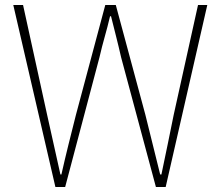

<svg xmlns="http://www.w3.org/2000/svg" viewBox="-20 -746 882 766"><path d="M201 0H240L377 -518C390 -576 406 -624 419 -681H423C437 -624 450 -576 463 -518L602 0H641L807 -726H770L673 -288C657 -209 641 -130 624 -50H619C599 -130 580 -209 560 -288L442 -726H400L283 -288C263 -209 243 -130 225 -50H221C203 -130 186 -209 168 -288L72 -726H33Z"/></svg>

Font: Source Han Sans CN ExtraLight
Style: Regular
Weight: 250
Designer: Ryoko NISHIZUKA (kana & ideographs); Paul D. Hunt (Latin, Greek & Cyrillic); Wenlong ZHANG (bopomofo); Sandoll Communica
Foundry: Adobe Systems Incorporated
Version: Version 1.004;PS 1.004;hotconv 16.6.51;makeotf.lib2.5.65220